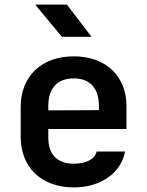

<svg xmlns="http://www.w3.org/2000/svg" viewBox="-20 -805 640 835"><path d="M249 -645H378L271 -785H133ZM301 10C418 10 506 -52 524 -146H400C393 -112 353 -93 301 -93C230 -93 190 -132 190 -206V-244H530V-344C530 -474 440 -560 301 -560C161 -560 70 -474 70 -340V-210C70 -76 161 10 301 10ZM190 -344C190 -420 228 -464 301 -464C372 -464 410 -421 410 -345V-326L190 -325Z"/></svg>

Font: JetBrains Mono
Style: Bold
Weight: 558
Monospace: yes
Designer: Philipp Nurullin, Konstantin Bulenkov
Foundry: JetBrains
Version: Version 2.305